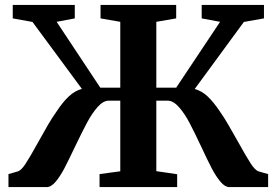

<svg xmlns="http://www.w3.org/2000/svg" viewBox="-20 -763 1128 783"><path d="M1073.5 -53V0H915Q897.5 0 879 -22Q860.5 -44 843.5 -76.5Q826.5 -109 801 -164Q772 -226 752.2 -263.2Q732.5 -300.5 709.5 -326.5Q686.5 -352.5 663.5 -352.5H617.5V-65L702.5 -52.5V0H386V-53L470.5 -64.5V-352.5H424Q401 -352.5 378.2 -326.8Q355.5 -301 335.5 -263.8Q315.5 -226.5 286 -165Q260 -110 242.8 -77Q225.5 -44 207 -22Q188.5 0 170.5 0H14.5V-53L52.5 -64Q66.5 -68 84.5 -95.5Q102.5 -123 134.5 -181Q159.5 -226 176.2 -254.8Q193 -283.5 211.5 -309.5Q236.5 -347.5 261 -370.2Q285.5 -393 314 -400.5L112.5 -673.5L32 -688V-743H285V-688L211 -674L389 -405.5H470.5V-674L390 -688V-743H698.5V-688L617.5 -674V-405.5H698.5L877.5 -674L802.5 -688V-743H1056.5V-688L974.5 -673.5L774 -400Q802.5 -392.5 826.5 -370Q850.5 -347.5 876 -309.5Q894 -284 910.2 -255.8Q926.5 -227.5 952 -182.5Q984 -124.5 1002.5 -96.2Q1021 -68 1035 -64Z"/></svg>

Font: Merriweather Text
Style: Bold
Weight: 700
Designer: Eben Sorkin
Foundry: Eben Sorkin
Version: Version 2.100